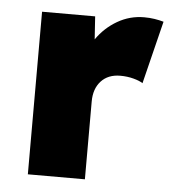

<svg xmlns="http://www.w3.org/2000/svg" viewBox="-44 -585 567 627"><g transform="rotate(5 239.0 -272.0)"><path d="M70 0V-533H244L249 -458Q276 -497 316.5 -520.5Q357 -544 404 -544Q422 -544 438 -541.5Q454 -539 468 -535L417 -329Q407 -336 386.5 -341.5Q366 -347 343 -347Q303 -347 280 -322Q257 -297 257 -255V0Z"/></g></svg>

Font: Lexend Deca ExtraBold
Style: Regular
Weight: 800
Designer: Bonnie Shaver-Troup, Thomas Jockin
Foundry: Lexend
Version: Version 1.008; ttfautohint (v1.8.4.7-5d5b)